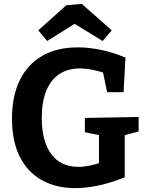

<svg xmlns="http://www.w3.org/2000/svg" viewBox="-20 -961 756 993"><path d="M369 12Q271 12 197 -29Q123 -70 82.5 -150Q42 -230 42 -348Q42 -464 82.5 -546.5Q123 -629 199 -672.5Q275 -716 382 -716Q440 -716 502.5 -703Q565 -690 629 -663L619 -484H534L510 -600L532 -580Q497 -592 461 -599.5Q425 -607 393 -607Q331 -607 287 -578Q243 -549 219.5 -492Q196 -435 196 -350Q196 -232 244.5 -165Q293 -98 386 -98Q414 -98 445 -104.5Q476 -111 509 -123L492 -93V-283L515 -258L419 -277V-351L697 -356V-281L611 -258L625 -283V-44Q556 -16 491 -2Q426 12 369 12ZM224 -749 178 -804 323 -934 403 -941 558 -804 511 -749 316 -868 413 -867Z"/></svg>

Font: Bitter Thin
Style: Bold
Weight: 700
Version: Version 3.021